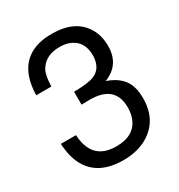

<svg xmlns="http://www.w3.org/2000/svg" viewBox="-173 -826 902 967"><g transform="rotate(-30 278.0 -343.0)"><path d="M221 -325V-400Q305 -401 338 -415Q393 -437 395 -511Q395 -596 325 -623Q301 -632 270 -632Q192 -632 157 -579L156 -578L151 -569Q137 -542 135 -480H47Q52 -690 237 -708L269 -709Q407 -709 460 -616Q485 -573 485 -514Q485 -406 386 -367Q480 -335 499 -259Q506 -235 506 -198Q506 -75 412 -15Q351 23 266 23Q118 23 63 -80Q36 -130 32 -206H120Q127 -75 233 -58Q249 -55 269 -55Q374 -55 405 -134Q416 -162 416 -197Q416 -326 269 -326L232 -325Z"/></g></svg>

Font: Ekushey Amar Bangla
Style: Regular
Weight: 400
Designer: Al Mamun Sumon
Foundry: Al Mamun Sumon
Version: Version 1.0